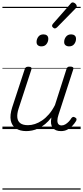

<svg xmlns="http://www.w3.org/2000/svg" viewBox="-20 -1066 686 1586"><path d="M197 17Q146 17 112 -5Q78 -27 69 -71Q60 -115 81 -180L184 -494Q188 -506 194.5 -510.5Q201 -515 215 -515Q231 -515 237 -509Q243 -503 239 -491L134 -170Q120 -127 123 -96Q126 -65 147.5 -48.5Q169 -32 211 -32Q239 -32 268.5 -41.5Q298 -51 327.5 -71Q357 -91 384 -122Q411 -153 434 -198L529 -495Q534 -508 539.5 -512Q545 -516 559 -516Q576 -516 582.5 -510.5Q589 -505 585 -493L463 -117Q454 -90 454 -70Q454 -50 463 -40Q472 -30 489 -30Q505 -30 520 -39Q535 -48 548 -61.5Q561 -75 569 -89Q573 -95 580.5 -99Q588 -103 600 -96Q611 -90 612 -82Q613 -74 608 -66Q596 -46 578 -27Q560 -8 537 4.5Q514 17 484 17Q460 17 443 10Q426 3 415.5 -10.5Q405 -24 402 -44Q399 -64 404 -91V-95Q380 -63 353 -41Q326 -19 298.5 -6Q271 7 245 12Q219 17 197 17ZM322 -683Q304 -683 293 -692Q282 -701 282 -719Q282 -743 296.5 -762.5Q311 -782 339 -782Q357 -782 368 -773Q379 -764 379 -745Q379 -722 364.5 -702.5Q350 -683 322 -683ZM551 -683Q533 -683 521.5 -692Q510 -701 510 -719Q510 -743 525 -762.5Q540 -782 568 -782Q585 -782 596.5 -773Q608 -764 608 -745Q608 -722 593.5 -702.5Q579 -683 551 -683ZM433 -831Q427 -831 418.5 -838Q410 -845 410 -852Q410 -856 411.5 -860Q413 -864 417 -869L561 -1033Q567 -1041 571.5 -1043.5Q576 -1046 581 -1046Q588 -1046 596 -1041Q604 -1036 609 -1028.5Q614 -1021 614 -1014Q614 -1009 612.5 -1005.5Q611 -1002 606 -998L451 -840Q441 -831 433 -831ZM0 490H646V500H0ZM0 -20H646V0H0ZM0 -505H646V-500H0ZM0 -1010H646V-1000H0Z"/></svg>

Font: Playwrite RO Guides
Style: Regular
Weight: 400
Designer: Veronika Burian, José Scaglione
Foundry: TypeTogether
Version: Version 1.003